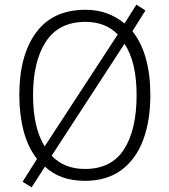

<svg xmlns="http://www.w3.org/2000/svg" viewBox="-20 -767 726 825"><path d="M626 -358Q626 -249 595.5 -166.5Q565 -84 502.5 -37Q440 10 345 10Q291 10 248 -5.5Q205 -21 173 -51L116 38L77 14L139 -84Q100 -134 81.5 -204Q63 -274 63 -359Q63 -529 135 -627Q207 -725 347 -725Q398 -725 440 -709.5Q482 -694 515 -666L566 -747L605 -722L549 -633Q626 -536 626 -358ZM122 -358Q122 -218 172 -138L486 -619Q433 -673 347 -673Q233 -673 177.5 -588.5Q122 -504 122 -358ZM567 -358Q567 -500 515 -579L202 -98Q256 -41 345 -41Q459 -41 513 -125.5Q567 -210 567 -358Z"/></svg>

Font: Noto Sans Lao SemiCondensed Light
Style: Regular
Weight: 300
Width: 4
Designer: Monotype Design Team
Foundry: Monotype Imaging Inc.
Version: Version 2.003; ttfautohint (v1.8.4.7-5d5b)